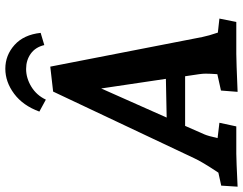

<svg xmlns="http://www.w3.org/2000/svg" viewBox="-118 -812 934 739"><g transform="rotate(-90 349.5 -442.0)"><path d="M5 -58 55 -69Q97 -132 111 -163L367 -705L463 -716L577 -131Q582 -106 594 -71L648 -65L635 0H512Q486 0 366 5L371 -59L434 -73Q436 -101 436 -118Q436 -129 434 -143L426 -197H235L202 -122Q196 -108 188 -72L247 -65L233 0H128Q106 0 1 5ZM416 -271 379 -520 267 -268ZM455 -889Q507 -889 546.5 -853.5Q586 -818 593 -753L546 -739Q538 -773 513 -791Q488 -809 454 -809Q419 -809 386 -789Q353 -769 336 -733L290 -758Q313 -821 358.5 -855Q404 -889 455 -889Z"/></g></svg>

Font: Andada Pro ExtraBold
Style: Italic
Weight: 800
Italic angle: -6.99998°
Designer: Carolina Giovagnoli
Foundry: Huerta Tipografica
Version: Version 3.005; ttfautohint (v1.8.4)